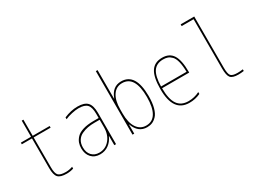

<svg xmlns="http://www.w3.org/2000/svg" viewBox="-50 -1351 2600 1963"><g transform="rotate(-30 1250.0 -370.0)"><path d="M410.2 -480.5H210V-129.9Q210 -57.6 231.9 -33.7Q253.9 -9.8 320.3 -9.8Q360.4 -9.8 400.4 -24.4V-2.9Q361.3 9.8 320.3 9.8Q245.1 9.8 217.8 -20Q190.4 -49.8 190.4 -129.9V-480.5H70.3V-500H190.4V-690.4H210V-500H410.2Z M884.8 -107.4H882.8Q859.4 -53.7 815.9 -22Q772.5 9.8 714.8 9.8Q650.4 9.8 612.8 -31.2Q575.2 -72.3 575.2 -139.6Q575.2 -173.8 585.4 -203.1Q595.7 -232.4 621.6 -260.3Q647.5 -288.1 699.2 -304.2Q751 -320.3 825.2 -320.3H884.8V-370.1Q884.8 -447.3 856 -478.5Q827.1 -509.8 754.9 -509.8Q723.6 -509.8 675.8 -499.5Q627.9 -489.3 594.7 -473.6V-495.1Q677.7 -530.3 754.9 -530.3Q835.9 -530.3 870.6 -493.2Q905.3 -456.1 905.3 -370.1V0H884.8ZM884.8 -299.8H825.2Q781.2 -299.8 744.1 -293Q707 -286.1 671.4 -269.5Q635.7 -252.9 615.2 -219.7Q594.7 -186.5 594.7 -139.6Q594.7 -80.1 627.4 -44.9Q660.2 -9.8 714.8 -9.8Q789.1 -9.8 836.9 -66.4Q884.8 -123 884.8 -210Z M1120.1 -413.1H1122.1Q1165 -530.3 1269.5 -530.3Q1439.5 -530.3 1440.4 -259.8Q1440.4 -179.7 1425.3 -124Q1410.2 -68.4 1383.8 -40.5Q1357.4 -12.7 1330.1 -1.5Q1302.7 9.8 1269.5 9.8Q1164.1 9.8 1122.1 -107.4H1120.1V0H1099.6V-750H1120.1ZM1419.9 -259.8Q1419.9 -509.8 1269.5 -509.8Q1199.2 -509.8 1159.7 -450.2Q1120.1 -390.6 1120.1 -285.2V-235.4Q1120.1 -128.9 1160.2 -69.3Q1200.2 -9.8 1269.5 -9.8Q1343.8 -9.8 1381.8 -73.2Q1419.9 -136.7 1419.9 -259.8Z M1753.9 -530.3Q1839.8 -530.3 1879.4 -467.8Q1918.9 -405.3 1918.9 -269.5V-259.8H1598.6Q1598.6 -131.8 1640.1 -70.8Q1681.6 -9.8 1768.6 -9.8Q1838.9 -9.8 1899.4 -41V-18.6Q1835.9 10.7 1768.6 9.8Q1578.1 9.8 1579.1 -259.8Q1579.1 -399.4 1621.1 -464.8Q1663.1 -530.3 1753.9 -530.3ZM1598.6 -280.3H1899.4Q1898.4 -352.5 1886.2 -400.9Q1874 -449.2 1851.6 -471.7Q1829.1 -494.1 1806.6 -502Q1784.2 -509.8 1753.9 -509.8Q1675.8 -509.8 1638.2 -455.1Q1600.6 -400.4 1598.6 -280.3Z M2250 -129.9Q2250 -52.7 2268.6 -31.2Q2287.1 -9.8 2345.7 -9.8Q2377.9 -9.8 2410.2 -14.6V4.9Q2377 9.8 2345.7 9.8Q2277.3 9.8 2253.9 -18.1Q2230.5 -45.9 2230.5 -129.9V-710H2089.8V-730.5H2250Z"/></g></svg>

Font: Mgen+ 1m thin
Style: Regular
Weight: 100
Designer: [Source Han Sans]
Ryoko NISHIZUKA  (kana & ideographs); Paul D. Hunt (Latin, Greek & Cyrillic); Wenlong ZHANG  (bopomofo
Version: Version 1.059.20150602